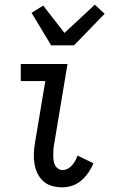

<svg xmlns="http://www.w3.org/2000/svg" viewBox="-20 -794 490 822"><path d="M247 8Q224 8 202.5 2Q181 -4 165.5 -18Q150 -32 140.5 -51.5Q131 -71 127.5 -93Q124 -115 125 -138Q126 -161 130 -184L174 -447H69V-520H269L211 -172Q209 -161 208.5 -150Q208 -139 208 -128Q208 -117 209.5 -106.5Q211 -96 215.5 -87Q220 -78 228.5 -72Q237 -66 248 -66Q260 -66 270 -71.5Q280 -77 288.5 -86.5Q297 -96 302.5 -106.5Q308 -117 312 -128L380 -95Q372 -75 359 -56Q346 -37 329 -22Q312 -7 290.5 0.5Q269 8 247 8ZM199 -600 115 -739 165 -770 256 -653 386 -774 428 -735 297 -600Z"/></svg>

Font: Iosevka Etoile
Style: Italic
Weight: 400
Italic angle: -9°
Designer: Belleve Invis
Foundry: Belleve Invis
Version: Version 22.1.2; ttfautohint (v1.8.4)